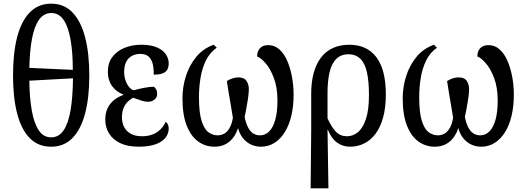

<svg xmlns="http://www.w3.org/2000/svg" viewBox="-20 -790 2873 1047"><path d="M259 10Q188 10 142 -37Q96 -84 73.5 -171Q51 -258 51 -379Q51 -500 73.5 -587.5Q96 -675 142.5 -722.5Q189 -770 260 -770Q329 -770 375 -722.5Q421 -675 444 -587Q467 -499 467 -378Q467 -258 444 -171Q421 -84 375 -37Q329 10 259 10ZM259 -41Q301 -41 327 -79.5Q353 -118 365 -190Q377 -262 378 -363L140 -350Q141 -256 153.5 -186.5Q166 -117 191.5 -79Q217 -41 259 -41ZM377 -409Q377 -506 364.5 -575.5Q352 -645 326.5 -682Q301 -719 260 -719Q219 -719 193 -682.5Q167 -646 154.5 -579Q142 -512 140 -420Z M737 10Q676 10 635.5 -9.5Q595 -29 574.5 -62.5Q554 -96 554 -137Q554 -175 567.5 -201.5Q581 -228 603.5 -245.5Q626 -263 652 -272V-275Q614 -289 591 -321Q568 -353 568 -398Q568 -446 592 -478.5Q616 -511 657.5 -528.5Q699 -546 750 -546Q804 -546 837 -531Q870 -516 885 -493Q900 -470 900 -445Q900 -425 893 -411.5Q886 -398 868.5 -390.5Q851 -383 818 -383Q819 -415 813 -440.5Q807 -466 791 -481Q775 -496 745 -496Q718 -496 698 -484.5Q678 -473 667.5 -451.5Q657 -430 657 -399Q657 -373 664.5 -351.5Q672 -330 684 -315.5Q696 -301 709 -298Q740 -306 768.5 -311.5Q797 -317 819 -317Q826 -312 831.5 -302.5Q837 -293 837 -278Q837 -259 822.5 -247Q808 -235 787 -235Q772 -235 752.5 -241Q733 -247 706 -257Q693 -251 678.5 -237.5Q664 -224 654.5 -202.5Q645 -181 645 -150Q645 -122 656 -99Q667 -76 691.5 -61.5Q716 -47 755 -47Q784 -47 808.5 -55.5Q833 -64 852 -81.5Q871 -99 884 -126Q890 -122 895 -112.5Q900 -103 900 -89Q900 -69 890 -50.5Q880 -32 859.5 -18.5Q839 -5 808.5 2.5Q778 10 737 10Z M1150 10Q1100 10 1060.5 -18.5Q1021 -47 998 -105.5Q975 -164 975 -254Q975 -315 993.5 -374Q1012 -433 1049.5 -479Q1087 -525 1145 -546L1162 -530Q1123 -502 1102.5 -459.5Q1082 -417 1073.5 -366Q1065 -315 1065 -260Q1065 -174 1080 -128.5Q1095 -83 1118.5 -67.5Q1142 -52 1166 -52Q1185 -52 1201.5 -60.5Q1218 -69 1231 -90.5Q1244 -112 1250 -148Q1245 -179 1239 -214.5Q1233 -250 1227 -285Q1221 -320 1217 -348Q1229 -356 1246 -362Q1263 -368 1279 -368Q1312 -368 1324.5 -348.5Q1337 -329 1337 -304Q1337 -285 1332.5 -253.5Q1328 -222 1322.5 -194Q1317 -166 1314 -152Q1321 -118 1332.5 -95.5Q1344 -73 1360.5 -62.5Q1377 -52 1398 -52Q1426 -52 1447.5 -73Q1469 -94 1481 -136.5Q1493 -179 1493 -242Q1493 -313 1473.5 -364.5Q1454 -416 1427.5 -446Q1401 -476 1382 -482Q1382 -511 1398 -527.5Q1414 -544 1443 -544Q1477 -544 1503 -521Q1529 -498 1546 -459Q1563 -420 1572 -372Q1581 -324 1581 -274Q1581 -210 1568.5 -158Q1556 -106 1532.5 -68.5Q1509 -31 1476 -10.5Q1443 10 1403 10Q1367 10 1338 -7.5Q1309 -25 1292 -56Q1275 -87 1273 -127L1286 -126Q1279 -82 1260 -51.5Q1241 -21 1213.5 -5.5Q1186 10 1150 10Z M1674 237 1677 -79V-280Q1677 -342 1690.5 -391.5Q1704 -441 1730 -475.5Q1756 -510 1795 -528Q1834 -546 1885 -546Q1981 -546 2032.5 -478Q2084 -410 2084 -275Q2084 -203 2069 -149Q2054 -95 2027.5 -60Q2001 -25 1965.5 -7.5Q1930 10 1889 10Q1849 10 1818 -12.5Q1787 -35 1768 -82H1766L1771 237ZM1872 -47Q1904 -47 1931 -68.5Q1958 -90 1975 -139.5Q1992 -189 1992 -272Q1992 -344 1981.5 -393.5Q1971 -443 1946 -468.5Q1921 -494 1880 -494Q1839 -494 1813.5 -468.5Q1788 -443 1777 -395.5Q1766 -348 1766 -281V-145Q1788 -96 1812 -71.5Q1836 -47 1872 -47Z M2351 10Q2301 10 2261.5 -18.5Q2222 -47 2199 -105.5Q2176 -164 2176 -254Q2176 -315 2194.5 -374Q2213 -433 2250.5 -479Q2288 -525 2346 -546L2363 -530Q2324 -502 2303.5 -459.5Q2283 -417 2274.5 -366Q2266 -315 2266 -260Q2266 -174 2281 -128.5Q2296 -83 2319.5 -67.5Q2343 -52 2367 -52Q2386 -52 2402.5 -60.5Q2419 -69 2432 -90.5Q2445 -112 2451 -148Q2446 -179 2440 -214.5Q2434 -250 2428 -285Q2422 -320 2418 -348Q2430 -356 2447 -362Q2464 -368 2480 -368Q2513 -368 2525.5 -348.5Q2538 -329 2538 -304Q2538 -285 2533.5 -253.5Q2529 -222 2523.5 -194Q2518 -166 2515 -152Q2522 -118 2533.5 -95.5Q2545 -73 2561.5 -62.5Q2578 -52 2599 -52Q2627 -52 2648.5 -73Q2670 -94 2682 -136.5Q2694 -179 2694 -242Q2694 -313 2674.5 -364.5Q2655 -416 2628.5 -446Q2602 -476 2583 -482Q2583 -511 2599 -527.5Q2615 -544 2644 -544Q2678 -544 2704 -521Q2730 -498 2747 -459Q2764 -420 2773 -372Q2782 -324 2782 -274Q2782 -210 2769.5 -158Q2757 -106 2733.5 -68.5Q2710 -31 2677 -10.5Q2644 10 2604 10Q2568 10 2539 -7.5Q2510 -25 2493 -56Q2476 -87 2474 -127L2487 -126Q2480 -82 2461 -51.5Q2442 -21 2414.5 -5.5Q2387 10 2351 10Z"/></svg>

Font: Noto Serif Condensed
Style: Regular
Weight: 400
Width: 3
Designer: Monotype Design Team
Foundry: Monotype Imaging Inc.
Version: Version 2.015